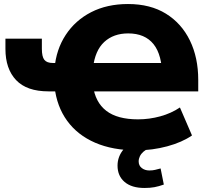

<svg xmlns="http://www.w3.org/2000/svg" viewBox="-20 -736 1050 954"><path d="M659 11Q540 11 452.5 -27Q365 -65 313.5 -136Q262 -207 251 -305L284 -282H221Q113 -282 60 -338Q7 -394 7 -493V-544H188V-494Q188 -454 200.5 -438.5Q213 -423 243 -423H275L251 -396Q259 -490 306.5 -562.5Q354 -635 433 -675.5Q512 -716 616 -716Q727 -716 804.5 -668Q882 -620 923.5 -535Q965 -450 965 -339V-282H413L442 -311Q453 -228 508 -185.5Q563 -143 666 -143Q722 -143 776.5 -158Q831 -173 874 -202L934 -63Q885 -29 811 -9Q737 11 659 11ZM617 -570Q544 -570 498 -527.5Q452 -485 442 -398L410 -423H826L786 -352Q786 -463 743 -516.5Q700 -570 617 -570ZM698 198Q634 198 599 168Q564 138 564 87Q564 41 595 5Q626 -31 674 -48L722 0Q705 7 693 17.5Q681 28 675 40.5Q669 53 669 66Q669 87 684.5 99Q700 111 722 111Q738 111 750.5 108Q763 105 778 101L794 181Q769 190 747.5 194Q726 198 698 198Z"/></svg>

Font: Nunito Sans 12pt Black
Style: Regular
Weight: 900
Designer: Vernon Adams
Foundry: Vernon Adams
Version: Version 3.101;gftools[0.9.27]